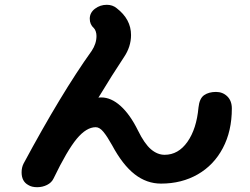

<svg xmlns="http://www.w3.org/2000/svg" viewBox="-20 -776 1040 800"><path d="M946 -324Q946 -230 908.5 -159Q871 -88 804 -49.5Q737 -11 651 -11Q591 -11 541 -50Q491 -89 447 -171Q427 -207 411 -226.5Q395 -246 379 -246Q340 -246 300 -198Q260 -150 203 -32Q195 -15 176 -5.5Q157 4 135 4Q112 4 98 -5Q70 -20 70 -58Q70 -78 78 -94Q236 -388 362 -564Q382 -594 382 -626Q382 -636 379 -645Q376 -654 371 -659Q354 -674 354 -698Q354 -723 375.5 -739.5Q397 -756 425 -756Q449 -756 466 -742Q526 -696 526 -630Q526 -581 496 -537Q450 -468 390 -369Q394 -370 402 -370Q443 -370 482.5 -334.5Q522 -299 555 -232Q582 -177 609 -154Q636 -131 666 -131Q723 -131 761 -185Q799 -239 807 -328Q811 -366 830.5 -379.5Q850 -393 880 -393Q908 -393 927 -374.5Q946 -356 946 -324Z"/></svg>

Font: Tsukimi Rounded
Style: Bold
Weight: 700
Designer: Takashi Funayama
Foundry: Takashi Funayama
Version: Version 1.032; ttfautohint (v1.8.3)